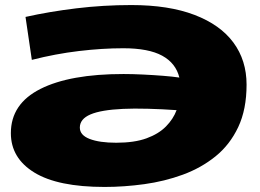

<svg xmlns="http://www.w3.org/2000/svg" viewBox="-20 -730 1028 760"><path d="M394 10Q209 10 116 -47Q23 -104 23 -203Q23 -319 140 -378Q257 -437 469 -437Q504 -437 545.5 -435Q587 -433 625 -430Q663 -427 690 -423Q676 -480 622 -509.5Q568 -539 468 -539Q385 -539 292.5 -528Q200 -517 106 -493L81 -663Q175 -684 282 -697Q389 -710 500 -710Q648 -710 750 -671Q852 -632 904 -561.5Q956 -491 956 -395Q956 -297 923 -227Q890 -157 833 -111Q776 -65 703.5 -38.5Q631 -12 551 -1Q471 10 394 10ZM296 -225Q296 -195 335 -180Q374 -165 440 -165Q512 -165 560 -182.5Q608 -200 637 -229.5Q666 -259 679 -294Q622 -298 565.5 -299.5Q509 -301 467 -299Q380 -295 338 -277Q296 -259 296 -225Z"/></svg>

Font: Georama ExtraExtended ExtraBold
Style: Italic
Weight: 800
Width: 8
Italic angle: -9°
Designer: Jean-Baptiste Levee
Foundry: Production Type
Version: Version 1.000